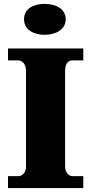

<svg xmlns="http://www.w3.org/2000/svg" viewBox="-20 -962 466 982"><path d="M209 -784C266 -784 316 -812 316 -863C316 -917 266 -942 209 -942C149 -942 103 -917 103 -863C103 -812 149 -784 209 -784ZM21 0H406V-61H351C331 -61 313 -81 313 -110V-599C313 -636 327 -653 351 -653H406V-714H21V-653H74C92 -653 113 -636 113 -600V-108C113 -78 92 -61 74 -61H21Z"/></svg>

Font: Noto Serif Lao Black
Style: Regular
Weight: 900
Designer: Monotype Design Team
Foundry: Monotype Imaging Inc.
Version: Version 2.003